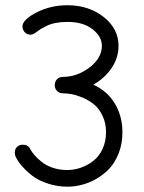

<svg xmlns="http://www.w3.org/2000/svg" viewBox="-20 -700 546 726"><path d="M235.8 5.9Q198.7 5.9 165.8 -4.4Q132.8 -14.6 111.8 -28.8Q90.8 -43 74.2 -60.1Q57.6 -77.1 50.8 -87.4Q43.9 -97.7 41 -104Q36.1 -111.8 36.1 -124Q36.1 -136.7 44.7 -144.8Q53.2 -152.8 65.9 -152.8Q86.9 -152.8 94.2 -136.2Q100.6 -125 110.1 -113.8Q119.6 -102.5 136.5 -88.6Q153.3 -74.7 178.7 -65.9Q204.1 -57.1 233.9 -57.1Q260.3 -57.1 285.6 -65.9Q311 -74.7 332.8 -91.6Q354.5 -108.4 367.7 -136.7Q380.9 -165 380.9 -200.2Q380.9 -234.4 367.9 -261.7Q355 -289.1 336.4 -304.4Q317.9 -319.8 294.2 -330.1Q270.5 -340.3 251.7 -343.8Q232.9 -347.2 216.8 -347.2Q204.1 -347.2 195.6 -356.2Q187 -365.2 187 -377.9Q187 -391.6 195.6 -400.4Q204.1 -409.2 217.8 -409.2Q271.5 -409.2 318.4 -444.8Q365.2 -480.5 365.2 -526.9Q365.2 -562 329.8 -589.6Q294.4 -617.2 234.9 -617.2Q210.9 -617.2 190.9 -613.3Q170.9 -609.4 155.5 -601.8Q140.1 -594.2 134 -590.3Q127.9 -586.4 118.2 -579.1Q105 -568.8 96.2 -568.8Q81.5 -568.8 73.2 -578.6Q64.9 -588.4 64.9 -600.1Q64.9 -620.1 99.1 -642.1Q159.7 -680.2 234.9 -680.2Q315.9 -680.2 372.1 -635.7Q428.2 -591.3 428.2 -526.9Q428.2 -481.4 402.3 -443.1Q376.5 -404.8 333 -379.9Q386.2 -355.5 414.6 -307.9Q442.9 -260.3 442.9 -200.2Q442.9 -156.7 429 -121.1Q415 -85.4 393.3 -62.3Q371.6 -39.1 343.8 -23.4Q315.9 -7.8 288.6 -1Q261.2 5.9 235.8 5.9Z"/></svg>

Font: Comic Neue
Style: Regular
Weight: 400
Designer: Craig Rozynski
Foundry: Craig Rozynski
Version: Version 2.003;hotconv 1.0.109;makeotfexe 2.5.65596